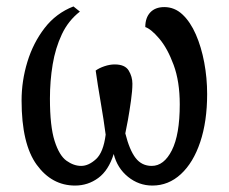

<svg xmlns="http://www.w3.org/2000/svg" viewBox="-20 -566 710 596"><path d="M213 10Q141 10 94 -54.5Q47 -119 47 -254Q47 -315 65 -374Q83 -433 118.5 -479Q154 -525 208 -546L228 -530Q192 -502 172 -459.5Q152 -417 143.5 -366Q135 -315 135 -260Q135 -174 149.5 -128.5Q164 -83 186.5 -67Q209 -51 232 -51Q255 -51 278 -72Q301 -93 308 -148Q302 -194 292.5 -249Q283 -304 277 -347Q288 -355 304.5 -360.5Q321 -366 336 -366Q368 -366 379.5 -347Q391 -328 391 -306Q391 -285 386.5 -253Q382 -221 377 -193Q372 -165 369 -152Q382 -100 401 -75.5Q420 -51 451 -51Q489 -51 513.5 -99.5Q538 -148 538 -242Q538 -313 519 -364.5Q500 -416 474.5 -446Q449 -476 431 -482Q431 -511 446.5 -527.5Q462 -544 490 -544Q522 -544 546.5 -521Q571 -498 588 -459Q605 -420 614 -372Q623 -324 623 -274Q623 -189 601.5 -125Q580 -61 541.5 -25.5Q503 10 453 10Q411 10 377.5 -17Q344 -44 333 -88Q317 -37 285 -13.5Q253 10 213 10Z"/></svg>

Font: Noto Serif ExtraCondensed
Style: Regular
Weight: 400
Width: 2
Designer: Monotype Design Team
Foundry: Monotype Imaging Inc.
Version: Version 2.015